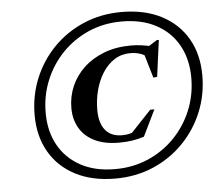

<svg xmlns="http://www.w3.org/2000/svg" viewBox="-51 -754 946 823"><g transform="rotate(-5 422.0 -342.5)"><path d="M458 -170.5Q477 -170.5 492.5 -174.8Q508 -179 529 -190L490 -166L587 -269H605L550 -156Q522 -147.5 498 -143.8Q474 -140 441 -140Q380.5 -140 338 -160.5Q295.5 -181 273.2 -218.5Q251 -256 251 -305.5Q251 -355 270 -399Q289 -443 325.2 -477Q361.5 -511 413 -530.8Q464.5 -550.5 529 -550.5Q552 -550.5 575.5 -547.2Q599 -544 621.5 -538L591.5 -532.5L641.5 -564H650L629 -407L612.5 -405L579.5 -517L601 -490Q586.5 -504.5 566.5 -511.2Q546.5 -518 523.5 -518Q484.5 -518 454.5 -498.8Q424.5 -479.5 403.5 -446.5Q382.5 -413.5 371.8 -372.5Q361 -331.5 361 -288Q361 -231 385.8 -200.8Q410.5 -170.5 458 -170.5ZM415.5 -28.5Q493 -28.5 558.5 -57Q624 -85.5 672.5 -135.8Q721 -186 747.8 -251.2Q774.5 -316.5 774.5 -390.5Q774.5 -470 741.2 -530Q708 -590 646 -623.2Q584 -656.5 498 -656.5Q420.5 -656.5 355 -627.8Q289.5 -599 241.2 -549Q193 -499 166.2 -433.5Q139.5 -368 139.5 -294.5Q139.5 -215 172.8 -155.2Q206 -95.5 267.8 -62Q329.5 -28.5 415.5 -28.5ZM500.5 -697Q599.5 -697 671.8 -659.8Q744 -622.5 783.2 -555Q822.5 -487.5 822.5 -396Q822.5 -312.5 792 -238.8Q761.5 -165 706.2 -108.5Q651 -52 576.5 -20Q502 12 413 12Q314.5 12 242.2 -25.2Q170 -62.5 130.8 -130.2Q91.5 -198 91.5 -289Q91.5 -372.5 121.8 -446.2Q152 -520 207.2 -576.5Q262.5 -633 337.2 -665Q412 -697 500.5 -697Z"/></g></svg>

Font: Newsreader 36pt SemiBold
Style: Italic
Weight: 600
Italic angle: -17°
Designer: Hugues Gentile
Foundry: Production Type
Version: Version 1.003